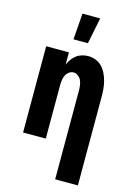

<svg xmlns="http://www.w3.org/2000/svg" viewBox="-142 -831 784 1118"><g transform="rotate(15 250.0 -271.5)"><path d="M199 -600 211 -758H318L286 -600ZM307 215V-320Q307 -335 305 -350.5Q303 -366 297 -380Q291 -394 278 -404Q265 -414 250 -414Q235 -414 222 -404Q209 -394 203 -380Q197 -366 195 -350.5Q193 -335 193 -320V0H56V-520H193V-446Q200 -463 211 -478.5Q222 -494 237 -505.5Q252 -517 270.5 -522.5Q289 -528 308 -528Q331 -528 353.5 -519.5Q376 -511 392 -494Q408 -477 418 -456Q428 -435 434 -412.5Q440 -390 442 -366.5Q444 -343 444 -320V215Z"/></g></svg>

Font: Iosevka SS18 Heavy
Style: Regular
Weight: 900
Monospace: yes
Designer: Belleve Invis
Foundry: Belleve Invis
Version: Version 25.1.1; ttfautohint (v1.8.4)